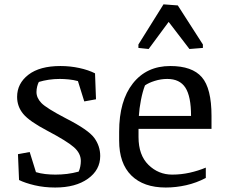

<svg xmlns="http://www.w3.org/2000/svg" viewBox="-20 -840 1019 871"><path d="M278.8 -303.2Q380.4 -251.5 407.5 -214.6Q434.6 -177.7 434.6 -132.3Q434.6 -68.8 378.7 -29.1Q322.8 10.7 230.5 10.7Q180.7 10.7 137.2 0.5Q93.8 -9.8 66.4 -23.4L61.5 -140.6L114.7 -150.4L143.1 -59.1Q162.1 -53.2 185.1 -50.5Q208 -47.9 231.4 -47.9Q257.8 -47.9 283.9 -51Q310.1 -54.2 336.9 -61.5Q341.8 -71.8 344.2 -84.7Q346.7 -97.7 346.7 -109.9Q346.7 -144.5 315.4 -172.1Q284.2 -199.7 194.3 -247.1Q113.3 -289.6 85.4 -323.2Q57.6 -356.9 57.6 -400.4Q57.6 -461.4 108.9 -501Q160.2 -540.5 254.4 -540.5Q298.3 -540.5 339.8 -531.5Q381.3 -522.5 411.1 -507.3L415.5 -389.6L362.3 -379.9L333.5 -472.2Q314 -477.5 292 -479.7Q270 -481.9 251.5 -481.9Q225.6 -481.9 201.2 -478.3Q176.8 -474.6 156.2 -468.3Q151.9 -460.4 148.7 -448Q145.5 -435.5 145.5 -422.4Q145.5 -396 167.7 -372.8Q189.9 -349.6 278.8 -303.2Z M608.4 -255.4V-218.3Q608.4 -136.2 653.6 -92Q698.7 -47.9 761.2 -47.9Q801.8 -47.9 840.8 -56.6Q879.9 -65.4 913.6 -79.6V-32.7Q871.1 -10.3 824.5 0.2Q777.8 10.7 731.9 10.7Q631.3 10.7 575.9 -43.9Q520.5 -98.6 520.5 -202.1V-242.7Q520.5 -382.8 582.8 -461.7Q645 -540.5 752.4 -540.5Q851.6 -540.5 895.5 -490Q939.5 -439.5 939.5 -314V-255.4ZM637.7 -452.6Q627 -425.3 619.4 -386.2Q611.8 -347.2 609.9 -314H846.7Q846.7 -402.8 821 -442.4Q795.4 -481.9 738.8 -481.9Q710 -481.9 682.1 -473.1Q654.3 -464.4 637.7 -452.6ZM900.4 -622.6 839.4 -617.7 745.1 -740.7 654.3 -617.7 607.9 -622.6V-638.2L721.7 -820.3L786.6 -815.4L900.4 -638.2Z"/></svg>

Font: Noticia Text
Style: Regular
Weight: 400
Designer: JM Sole
Foundry: JM Sole
Version: Version 1.003